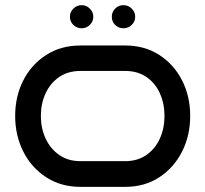

<svg xmlns="http://www.w3.org/2000/svg" viewBox="-20 -727 799 747"><path d="M720 -276Q720 -200 688.5 -137.5Q657 -75 600 -37.5Q543 0 467 0H293Q217 0 159.5 -37.5Q102 -75 70.5 -137.5Q39 -200 39 -276Q39 -352 70.5 -414Q102 -476 159.5 -513Q217 -550 293 -550H467Q543 -550 600 -513Q657 -476 688.5 -414Q720 -352 720 -276ZM620 -276Q620 -324 602 -364Q584 -404 549.5 -427.5Q515 -451 467 -451H293Q245 -451 210.5 -427.5Q176 -404 157.5 -364Q139 -324 139 -276Q139 -228 157.5 -188Q176 -148 210.5 -124Q245 -100 293 -100H467Q515 -100 549.5 -124Q584 -148 602 -188Q620 -228 620 -276ZM343 -662Q343 -643 329.5 -630Q316 -617 298 -617Q279 -617 265.5 -630Q252 -643 252 -662Q252 -680 265.5 -693.5Q279 -707 298 -707Q316 -707 329.5 -693.5Q343 -680 343 -662ZM506 -662Q506 -643 492.5 -630Q479 -617 460 -617Q441 -617 428 -630Q415 -643 415 -662Q415 -680 428 -693.5Q441 -707 460 -707Q479 -707 492.5 -693.5Q506 -680 506 -662Z"/></svg>

Font: Bruno Ace SC
Style: Regular
Weight: 400
Version: Version 1.100; ttfautohint (v1.8.4.7-5d5b);gftools[0.9.27]